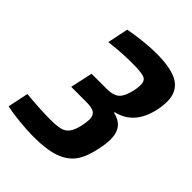

<svg xmlns="http://www.w3.org/2000/svg" viewBox="-213 -807 926 926"><g transform="rotate(45 249.5 -344.0)"><path d="M-13 -11 9 -117Q110 -108 171 -108Q217 -108 241 -114Q265 -120 279 -138.5Q293 -157 302 -196Q308 -225 308 -242Q308 -269 292 -280Q276 -291 238 -291H134L159 -405H262Q304 -405 325.5 -422Q347 -439 359 -489Q365 -513 365 -534Q365 -564 343.5 -572Q322 -580 263 -580Q185 -580 108 -570L130 -677Q170 -685 220.5 -690.5Q271 -696 310 -696Q417 -696 464.5 -665Q512 -634 512 -568Q512 -534 502 -494Q471 -376 369 -353L368 -349Q408 -340 428 -315Q448 -290 448 -245Q448 -217 439 -175Q426 -109 399 -70Q372 -31 319 -11.5Q266 8 176 8Q132 8 78.5 2.5Q25 -3 -13 -11Z"/></g></svg>

Font: Saira Semi Condensed SemiBold
Style: Italic
Weight: 600
Width: 4
Italic angle: -12°
Designer: Hector Gatti with collaboration of the Omnibus-Type team
Foundry: Omnibus-Type
Version: Version 1.001; ttfautohint (v1.8)